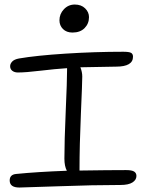

<svg xmlns="http://www.w3.org/2000/svg" viewBox="-20 -858 647 850"><path d="M300.8 -713.9Q274.4 -713.9 258.8 -729.5Q243.2 -745.1 243.2 -768.1Q243.2 -796.4 262.9 -817.1Q282.7 -837.9 311 -837.9Q339.8 -837.9 356.9 -821Q374 -804.2 374 -782.2Q374 -753.4 354.5 -733.6Q335 -713.9 300.8 -713.9ZM65.9 -27.8Q22.9 -27.8 22.9 -59.1Q22.9 -85.4 51.8 -87.9Q144.5 -97.2 275.9 -102.1Q265.1 -122.6 265.1 -155.8Q265.1 -232.9 271 -366.5Q276.9 -500 276.9 -547.9V-556.2Q223.6 -552.7 158.7 -544.9Q93.8 -537.1 59.1 -537.1Q44.4 -537.1 34.7 -544.4Q24.9 -551.8 24.9 -564.9Q24.9 -575.7 33.9 -585.4Q43 -595.2 64 -599.1Q141.1 -612.3 270.3 -620.6Q399.4 -628.9 525.9 -628.9Q550.8 -628.9 559.8 -624.3Q568.8 -619.6 568.8 -606.9Q568.8 -563 494.1 -563Q464.8 -563 335.9 -560.1Q344.2 -539.1 344.2 -519Q344.2 -493.2 338.1 -353.3Q332 -213.4 332 -107.9V-103Q461.9 -105 538.1 -105Q564 -105 574 -98.4Q584 -91.8 584 -79.1Q584 -61.5 566.4 -50.3Q548.8 -39.1 513.2 -39.1Q394 -39.1 240 -33.4Q85.9 -27.8 65.9 -27.8Z"/></svg>

Font: Shantell Sans Irregular Bouncy
Style: Regular
Weight: 300
Designer: Stephen Nixon, Anya Danilova, Shantell Martin
Foundry: Arrow Type
Version: Version 1.006;[9816181b4]